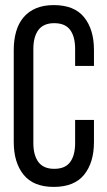

<svg xmlns="http://www.w3.org/2000/svg" viewBox="-20 -727 420 754"><path d="M191 -707C164.3 -707 141.2 -702.8 121.5 -694.5C101.8 -686.2 85.5 -674.3 72.5 -659C59.5 -643.7 49.8 -625.2 43.5 -603.5C37.2 -581.8 34 -557.7 34 -531V-169C34 -115.7 46.8 -73 72.5 -41C98.2 -9 137.7 7 191 7C245 7 284.8 -9 310.5 -41C336.2 -73 349 -115.7 349 -169V-256H275V-165C275 -133 268.5 -108.2 255.5 -90.5C242.5 -72.8 221.7 -64 193 -64C165 -64 144.3 -72.8 131 -90.5C117.7 -108.2 111 -133 111 -165V-535C111 -567 117.7 -591.8 131 -609.5C144.3 -627.2 165 -636 193 -636C221.7 -636 242.5 -627.2 255.5 -609.5C268.5 -591.8 275 -567 275 -535V-468H349V-531C349 -584.3 336.2 -627 310.5 -659C284.8 -691 245 -707 191 -707Z"/></svg>

Font: Bebas Neue Regular two
Style: Regular2
Weight: 400
Designer: Ryoichi Tsunekawa & LGV (GE)
Foundry: Free Software Foundation, Inc.
Version: Version 1.003 August 13, 2016